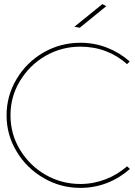

<svg xmlns="http://www.w3.org/2000/svg" viewBox="-20 -911 655 934"><path d="M495 -662C534 -647 568 -626 598 -599L611 -612C578 -641 542 -663 501 -679C460 -695 416 -703 371 -703C306 -703 247 -687 192 -656C137 -624 93 -581 61 -527C28 -472 12 -413 12 -350C12 -287 28 -228 61 -174C93 -120 137 -77 192 -45C247 -13 306 3 371 3C416 3 460 -5 501 -21C542 -37 579 -60 612 -89L598 -102C567 -75 533 -54 494 -39C455 -24 414 -16 371 -16C310 -16 253 -31 201 -61C149 -91 108 -132 77 -183C46 -234 31 -290 31 -350C31 -410 46 -466 77 -517C108 -568 149 -609 201 -639C253 -669 310 -684 371 -684C414 -684 456 -677 495 -662ZM478 -891 342 -781 368 -776 497 -881Z"/></svg>

Font: Argentum Sans Thin
Style: Regular
Weight: 250
Designer: Julieta Ulanovsky
Foundry: Julieta Ulanovsky
Version: Version 5.001;February 15, 2019;FontCreator 11.5.0.2425 64-b